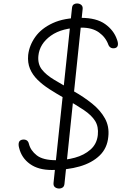

<svg xmlns="http://www.w3.org/2000/svg" viewBox="-20 -981 754 1108"><path d="M279.5 0Q201 0 152.8 -34.8Q104.5 -69.5 90.5 -127Q85.5 -144.5 88.5 -157.2Q91.5 -170 104.5 -174Q119 -178 131 -172.8Q143 -167.5 147 -150.5Q156.5 -112.5 192.2 -84.5Q228 -56.5 304 -56.5Q359 -56.5 412.2 -71Q465.5 -85.5 502.2 -117.8Q539 -150 544.5 -202Q549.5 -250 529 -283Q508.5 -316 463.8 -346Q419 -376 350.5 -415Q305 -441 265.2 -466.5Q225.5 -492 196.5 -520.8Q167.5 -549.5 153 -584.2Q138.5 -619 142.5 -663.5Q149 -719.5 184 -768.5Q219 -817.5 284.8 -847.8Q350.5 -878 447.5 -878Q536.5 -878 586.8 -842Q637 -806 655 -753Q662.5 -733.5 660.2 -720.8Q658 -708 646 -704Q632 -700 621.2 -705Q610.5 -710 605.5 -722.5Q590 -766 551.2 -793.8Q512.5 -821.5 451.5 -821.5Q338.5 -821.5 273.5 -775Q208.5 -728.5 201.5 -659Q197 -612 221.2 -580.5Q245.5 -549 292.2 -521Q339 -493 402 -456.5Q463.5 -422 511.8 -383Q560 -344 585.8 -297.2Q611.5 -250.5 605 -192Q599 -126 555 -83.5Q511 -41 439.8 -20.5Q368.5 0 279.5 0ZM322 107Q307 107 297 99Q287 91 289 73.5L395.5 -935Q397 -949.5 405 -955.2Q413 -961 424 -961Q439 -961 448.8 -952.8Q458.5 -944.5 457 -929.5L352 80Q350.5 94.5 341.8 100.8Q333 107 322 107Z"/></svg>

Font: Edu SA Hand
Style: Regular
Weight: 400
Designer: Tina and Corey Anderson, Eben Sorkin, Mirko Velimirovic
Foundry: Google for Education
Version: Version 2.000